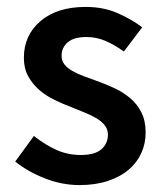

<svg xmlns="http://www.w3.org/2000/svg" viewBox="-20 -523 471 555"><path d="M210 12Q159 12 109.5 -7.5Q60 -27 24 -56L78 -130Q111 -104 143.5 -89.5Q176 -75 214 -75Q254 -75 273 -91.5Q292 -108 292 -134Q292 -149 283 -160.5Q274 -172 259 -181Q244 -190 225 -197.5Q206 -205 187 -213Q163 -222 138 -234Q113 -246 93.5 -263Q74 -280 61.5 -302.5Q49 -325 49 -356Q49 -421 97 -462Q145 -503 228 -503Q279 -503 320 -485Q361 -467 391 -444L338 -374Q312 -393 285.5 -404.5Q259 -416 230 -416Q193 -416 175.5 -400.5Q158 -385 158 -362Q158 -347 166.5 -336.5Q175 -326 189 -318Q203 -310 221.5 -303Q240 -296 260 -289Q285 -280 310 -268.5Q335 -257 355.5 -240Q376 -223 388.5 -198.5Q401 -174 401 -140Q401 -108 388.5 -80.5Q376 -53 352 -32.5Q328 -12 292 0Q256 12 210 12Z"/></svg>

Font: TypoPRO Source Sans Pro
Style: Regular
Weight: 600
Designer: Paul D. Hunt
Foundry: Adobe Systems Incorporated
Version: Version 2.020;PS 2.000;hotconv 1.0.86;makeotf.lib2.5.63406